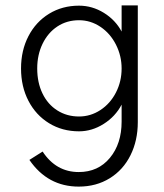

<svg xmlns="http://www.w3.org/2000/svg" viewBox="-20 -481 609 712"><path d="M431 -227Q431 -274 410 -315.5Q389 -357 352.5 -381.5Q316 -406 273 -406Q228 -406 193 -383Q158 -360 138 -319Q118 -278 118 -227Q118 -175 137.5 -134.5Q157 -94 192.5 -71.5Q228 -49 273 -49Q316 -49 352.5 -73Q389 -97 410 -138Q431 -179 431 -227ZM272 211Q157 211 89 112L138 81Q188 157 272 157Q344 157 387.5 104.5Q431 52 431 -30V-93Q408 -49 364.5 -21.5Q321 6 273 6Q211 6 162 -24Q113 -54 85.5 -107Q58 -160 58 -227Q58 -294 85.5 -347Q113 -400 162 -430Q211 -460 273 -460Q322 -460 365 -433.5Q408 -407 431 -364V-461H491V-28Q491 40 464 94.5Q437 149 387 180Q337 211 272 211Z"/></svg>

Font: SUITE Light
Style: Regular
Weight: 300
Designer: Sun
Foundry: Sun
Version: Version 2.040